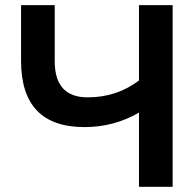

<svg xmlns="http://www.w3.org/2000/svg" viewBox="-20 -718 718 738"><path d="M643.6 -698.2V0H514.2V-285.2Q418.5 -229.5 304.7 -229.5Q61 -229.5 61 -483.9V-698.2H190.4V-482.4Q190.4 -343.8 316.9 -343.8Q428.7 -343.8 514.2 -408.7V-698.2Z"/></svg>

Font: Voltera
Style: Bold
Weight: 700
Designer: Bernd Montag
Version: Version 1.301